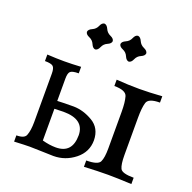

<svg xmlns="http://www.w3.org/2000/svg" viewBox="-127 -846 974 975"><g transform="rotate(20 359.5 -358.5)"><path d="M260.7 1.5Q245.1 1.5 203.1 -0.2Q161.1 -2 132.8 -2Q108.4 -2 48.8 1V-32.7Q93.3 -32.7 100.6 -55.7Q110.4 -80.6 110.8 -126.5V-389.6Q110.8 -417.5 101.1 -427.2Q91.3 -437 56.2 -437V-472.2Q105.5 -469.2 147.5 -469.2Q189.5 -469.2 238.8 -472.2V-437Q203.6 -437 193.8 -427.2Q184.1 -417.5 184.1 -389.6V-268.1Q219.7 -270 272.9 -270Q325.7 -269 376.2 -239Q426.8 -209 427.7 -143.6Q427.7 -80.1 376.5 -39.3Q325.2 1.5 260.7 1.5ZM257.3 -43.5Q346.2 -43.5 346.2 -142.1Q344.7 -227.1 232.9 -227.1Q211.4 -227.1 184.1 -225.6V-54.2Q223.1 -43.5 257.3 -43.5ZM682.1 0Q601.6 -3.9 554.7 -3.9Q500 -3.9 425.8 0V-34.2Q488.3 -34.2 499.3 -56.9Q510.3 -79.6 510.3 -129.9V-327.6Q510.3 -379.4 501.7 -408.9Q493.2 -438.5 430.7 -438.5V-472.7Q495.1 -467.8 554.7 -467.8Q606.9 -467.8 677.2 -472.7V-438.5Q615.7 -438.5 607.2 -410.4Q598.6 -382.3 598.6 -328.6V-127Q598.6 -75.7 608.9 -54.9Q619.1 -34.2 682.1 -34.2ZM456.5 -579.6Q442.9 -581.1 434.8 -600.3Q426.8 -619.6 407.5 -627.7Q388.2 -635.7 386.7 -649.4Q388.2 -663.1 407.5 -671.4Q426.8 -679.7 434.8 -698.7Q442.9 -717.8 456.5 -719.2Q470.2 -717.8 478.5 -698.7Q486.8 -679.7 505.9 -671.4Q524.9 -663.1 526.4 -649.4Q524.9 -635.7 505.9 -627.7Q486.8 -619.6 478.5 -600.3Q470.2 -581.1 456.5 -579.6ZM275.4 -579.6Q261.7 -581.1 253.7 -600.3Q245.6 -619.6 226.3 -627.7Q207 -635.7 205.6 -649.4Q207 -663.1 226.3 -671.4Q245.6 -679.7 253.7 -698.7Q261.7 -717.8 275.4 -719.2Q289.1 -717.8 297.4 -698.7Q305.7 -679.7 324.7 -671.4Q343.8 -663.1 345.2 -649.4Q343.8 -635.7 324.7 -627.7Q305.7 -619.6 297.4 -600.3Q289.1 -581.1 275.4 -579.6Z"/></g></svg>

Font: Kelvinch
Style: Regular
Weight: 400
Designer: Paul James MIller
Foundry: High-Logic / Made with FontCreator
Version: Version 3.30 September 23, 2016